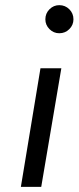

<svg xmlns="http://www.w3.org/2000/svg" viewBox="-20 -725 305 745"><path d="M156 -650Q156 -673 172 -689Q188 -705 210 -705Q233 -705 249 -689Q265 -673 265 -650Q265 -628 249 -612Q233 -596 210 -596Q188 -596 172 -612Q156 -628 156 -650ZM218 -460 140 0H61L137 -460Z"/></svg>

Font: Jost
Style: Italic
Weight: 400
Italic angle: -5°
Version: Version 3.710